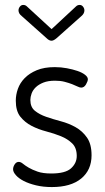

<svg xmlns="http://www.w3.org/2000/svg" viewBox="-20 -751 425 778"><path d="M189 -633 288 -725Q294 -731 303 -731Q311 -731 316.5 -724Q322 -717 322 -709Q322 -696 310 -686L209 -596Q197 -586 189 -586Q179 -586 169 -596L68 -686Q55 -696 55 -709Q55 -717 60.5 -724Q66 -731 74 -731Q83 -731 89 -725ZM188 -48Q245 -48 268 -69Q291 -90 291 -119Q291 -152 272.5 -170Q254 -188 227 -199Q200 -210 167.5 -218.5Q135 -227 108 -241Q81 -255 62.5 -278Q44 -301 44 -343Q44 -367 52.5 -391Q61 -415 80 -434.5Q99 -454 129 -466.5Q159 -479 202 -479Q227 -479 251 -474.5Q275 -470 294 -463.5Q313 -457 324.5 -448Q336 -439 336 -430Q336 -422 328.5 -409Q321 -396 309 -396Q303 -396 294 -400.5Q285 -405 272 -410Q259 -415 242 -419.5Q225 -424 203 -424Q175 -424 156 -416.5Q137 -409 125 -397.5Q113 -386 108 -372Q103 -358 103 -346Q103 -317 121.5 -302Q140 -287 167.5 -277.5Q195 -268 227 -259.5Q259 -251 286.5 -235.5Q314 -220 332.5 -193.5Q351 -167 351 -122Q351 -62 309 -27.5Q267 7 190 7Q155 7 126 0Q97 -7 76.5 -17.5Q56 -28 44.5 -41Q33 -54 33 -65Q33 -75 39.5 -85Q46 -95 56 -95Q64 -95 73 -87.5Q82 -80 96.5 -71.5Q111 -63 132.5 -55.5Q154 -48 188 -48Z"/></svg>

Font: Dosis
Style: Book
Weight: 400
Designer: EdgarTolentino, PabloImpallari, IginoMarini
Foundry: EdgarTolentino, PabloImpallari, IginoMarini
Version: Version 1.007